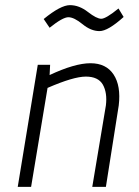

<svg xmlns="http://www.w3.org/2000/svg" viewBox="-20 -727 540 747"><path d="M175 -475 173 -435Q271 -481 332 -481Q393 -481 422 -437Q451 -393 442 -317L392 0H339L392 -317Q398 -366 380 -398Q362 -429 314 -429Q266 -429 165 -385L101 0H49L127 -475ZM441 -694 461 -661Q400 -606 367 -606Q334 -606 301 -633Q268 -660 246 -660Q224 -660 173 -619L150 -653Q216 -707 252 -707Q288 -707 322 -680.5Q356 -654 374 -654Q392 -654 441 -694Z"/></svg>

Font: TypoPRO Lekton
Style: Italic
Weight: 400
Italic angle: -9.3°
Designer: Paolo Mazzetti, Luciano Perondi, Raffaele Flato, Elena Papassissa, Emilio Macchia, Michela Povoleri, Tobias Seemiller, R
Version: Version 3.000